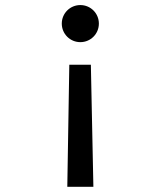

<svg xmlns="http://www.w3.org/2000/svg" viewBox="-20 -547 626 748"><path d="M242.2 180.7H343.8L334 -294.9H250ZM293 -527.3C252.9 -527.3 220.7 -495.1 220.7 -455.1C220.7 -415 252.9 -382.8 293 -382.8C333 -382.8 365.2 -415 365.2 -455.1C365.2 -495.1 333 -527.3 293 -527.3Z"/></svg>

Font: CaskaydiaCove Nerd Font
Style: Regular
Weight: 400
Designer: Aaron Bell
Foundry: Saja Typeworks
Version: Version 2111.1;Nerd Fonts 2.3.3